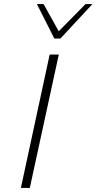

<svg xmlns="http://www.w3.org/2000/svg" viewBox="-20 -927 476 947"><path d="M83 0 225 -658H270L127 0ZM248 -737 259 -762 402 -907H436L278 -737ZM248 -737 162 -907H195L275 -763L278 -737Z"/></svg>

Font: Ysabeau ExtraLight
Style: Italic
Weight: 250
Italic angle: -12°
Version: Version 2.000;gftools[0.9.27.dev2+g8671c4b]